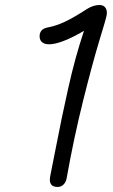

<svg xmlns="http://www.w3.org/2000/svg" viewBox="-20 -763 445 759"><path d="M243.2 -57.1Q240.7 -43 231 -33.4Q221.2 -23.9 208 -23.9Q170.9 -23.9 178.2 -64.9Q183.1 -89.4 199.5 -172.9Q215.8 -256.3 224.6 -298.1Q233.4 -339.8 248.5 -408.7Q263.7 -477.5 279.3 -533.7Q294.9 -589.8 312 -641.1Q220.7 -587.9 173.8 -587.9Q154.3 -587.9 144.3 -598.1Q134.3 -608.4 137.2 -627.9Q140.1 -639.6 147.7 -645.8Q155.3 -651.9 169.9 -654.8Q203.1 -661.1 238 -677.7Q272.9 -694.3 323.2 -727.1Q349.1 -743.2 373 -743.2Q390.1 -743.2 397.7 -731.2Q405.3 -719.2 400.9 -699.2Q399.4 -689.9 373 -603.5Q346.7 -517.1 309.3 -367.9Q272 -218.8 243.2 -57.1Z"/></svg>

Font: Shantell Sans Bouncy
Style: Italic
Weight: 300
Italic angle: -11.31°
Designer: Stephen Nixon, Anya Danilova, Shantell Martin
Foundry: Arrow Type
Version: Version 1.006;[9816181b4]